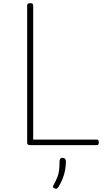

<svg xmlns="http://www.w3.org/2000/svg" viewBox="-20 -914 667 1209"><path d="M170 0Q151 0 151 -15V-879Q151 -887 155.5 -890.5Q160 -894 170 -894Q181 -894 185 -890.5Q189 -887 189 -879V-35H591Q596 -35 599 -31Q602 -27 602 -18Q602 -8 599 -4Q596 0 591 0ZM324 272Q314 268 313.5 262.5Q313 257 320 246Q333 222 340.5 203.5Q348 185 351.5 161.5Q355 138 355 101Q355 93 359 86.5Q363 80 374 80Q385 80 390 86.5Q395 93 395 101Q395 129 390 157Q385 185 374.5 211Q364 237 349 262Q344 269 338.5 273Q333 277 324 272Z"/></svg>

Font: Playwrite HR Lijeva Thin
Style: Regular
Weight: 250
Designer: Veronika Burian, José Scaglione
Foundry: TypeTogether
Version: Version 1.002